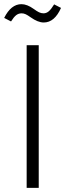

<svg xmlns="http://www.w3.org/2000/svg" viewBox="-30 -902 313 922"><path d="M156 0H98V-685H156ZM117 -819Q103 -829 93.5 -833.5Q84 -838 74 -838Q59 -838 47.5 -829Q36 -820 23 -799L-10 -816Q23 -882 73 -882Q100 -882 132 -859Q147 -848 157.5 -843Q168 -838 179 -838Q193 -838 204.5 -848Q216 -858 230 -881L263 -864Q232 -794 180 -794Q152 -794 117 -819Z"/></svg>

Font: Fira Sans Condensed Light
Style: Regular
Weight: 300
Width: 3
Designer: bBox Type GmbH & Carrois Corporate GbR & Edenspiekermann AG
Foundry: bBox Type GmbH & Carrois Corporate GbR & Edenspiekermann AG
Version: Version 4.301